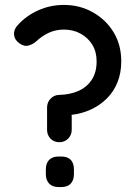

<svg xmlns="http://www.w3.org/2000/svg" viewBox="-20 -759 553 779"><path d="M171 -323Q171 -344 185.5 -359Q200 -374 221 -374Q264 -375 298 -390Q332 -405 352 -435Q372 -465 372 -510Q372 -549 354.5 -577.5Q337 -606 307 -622.5Q277 -639 239 -639Q206 -639 178 -626Q150 -613 128 -592Q115 -580 96.5 -574.5Q78 -569 59 -583Q39 -597 37 -618Q35 -639 52 -657Q86 -695 135 -717Q184 -739 239 -739Q304 -739 357 -709Q410 -679 441 -628Q472 -577 472 -510Q472 -464 457 -426Q442 -388 414 -360Q386 -332 349.5 -315Q313 -298 270 -293Q268 -292 268.5 -292Q269 -292 271 -292V-232Q271 -211 256.5 -196.5Q242 -182 221 -182Q199 -182 185 -196.5Q171 -211 171 -232ZM218 0Q193 0 179.5 -14Q166 -28 166 -53V-71Q166 -97 179.5 -110.5Q193 -124 218 -124H228Q254 -124 267 -110.5Q280 -97 280 -71V-53Q280 -28 267 -14Q254 0 228 0Z"/></svg>

Font: Quicksand Light SemiBold
Style: Regular
Weight: 600
Version: Version 3.004